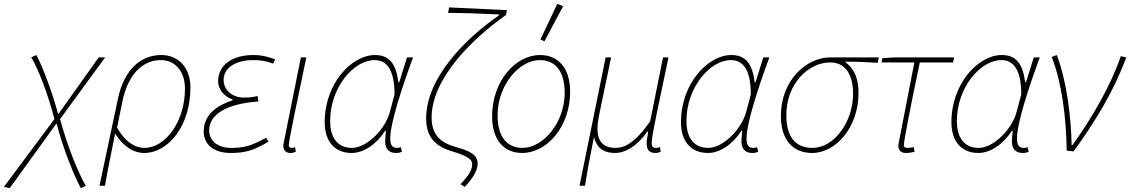

<svg xmlns="http://www.w3.org/2000/svg" viewBox="-104 -772 5792 984"><path d="M-54 192 183 -136H187C220 -8 274 124 310 192L336 181C296 112 240 -26 204 -162L435 -478H402L197 -190H193C164 -298 114 -434 82 -490L56 -478C94 -416 142 -288 175 -162L-84 186Z M406 180H434C452 76 466 16 486 -88C532 -14 587 12 634 12C760 12 872 -128 872 -324C872 -420 815 -490 722 -490C626 -490 534 -426 500 -264ZM636 -14C601 -14 545 -31 496 -118L522 -246C554 -406 638 -464 720 -464C797 -464 844 -402 844 -318C844 -149 744 -14 636 -14Z M1078 12C1150 12 1196 0 1272 -46L1260 -66C1183 -24 1146 -14 1080 -14C1012 -14 968 -50 968 -104C968 -184 1054 -240 1220 -252L1216 -280C1187 -273 1170 -272 1144 -272C1086 -272 1042 -312 1042 -362C1042 -428 1110 -464 1192 -464C1231 -464 1254 -461 1296 -446L1306 -468C1263 -483 1237 -490 1194 -490C1086 -490 1014 -438 1014 -356C1014 -310 1048 -276 1088 -262V-258C1020 -236 940 -192 940 -98C940 -34 989 12 1078 12Z M1384 12C1394 12 1402 10 1412 6L1408 -18C1398 -14 1395 -14 1391 -14C1381 -14 1376 -19 1376 -28C1376 -50 1416 -240 1466 -478H1438L1352 -50C1350 -40 1348 -30 1348 -24C1348 0 1364 12 1384 12Z M1698 12C1759 12 1824 -31 1870 -102H1874C1872 -80 1870 -58 1870 -46C1870 -3 1896 12 1925 12C1940 12 1945 10 1956 6L1950 -18C1946 -16 1939 -14 1931 -14C1901 -14 1896 -37 1896 -62C1896 -140 1954 -318 2013 -478H1982L1942 -350H1938C1926 -442 1894 -490 1818 -490C1698 -490 1560 -344 1560 -146C1560 -42 1616 12 1698 12ZM1700 -14C1630 -14 1588 -61 1588 -152C1588 -323 1708 -464 1816 -464C1882 -464 1918 -408 1918 -288L1895 -202C1874 -114 1778 -14 1700 -14Z M2278 186C2308 152 2344 110 2344 66C2344 22 2306 2 2234 -18C2162 -38 2108 -74 2108 -170C2108 -366 2311 -570 2489 -695L2494 -720L2198 -734L2192 -706C2260 -706 2376 -702 2454 -698V-694C2289 -580 2080 -378 2080 -164C2080 -66 2132 -20 2214 4C2296 28 2316 46 2316 70C2316 104 2289 137 2256 172Z M2572 12C2700 12 2818 -124 2818 -302C2818 -422 2758 -490 2664 -490C2536 -490 2418 -354 2418 -176C2418 -56 2478 12 2572 12ZM2574 -14C2493 -14 2446 -72 2446 -182C2446 -334 2556 -464 2662 -464C2743 -464 2790 -406 2790 -296C2790 -144 2680 -14 2574 -14ZM2686 -560 2782 -740 2752 -752 2666 -570Z M2866 180H2894C2908 94 2916 50 2940 -70C2956 -6 2998 12 3048 12C3101 12 3160 -22 3214 -98H3218C3213 -64 3210 -52 3210 -38C3210 -2 3226 12 3256 12C3266 12 3272 10 3282 6L3278 -18C3272 -16 3266 -14 3258 -14C3244 -14 3236 -18 3236 -42C3236 -78 3277 -262 3322 -478H3294L3228 -150C3148 -36 3095 -14 3050 -14C3000 -14 2958 -36 2958 -112C2958 -132 2962 -162 2968 -190L3028 -478H3000Z M3524 12C3585 12 3650 -31 3696 -102H3700C3698 -80 3696 -58 3696 -46C3696 -3 3722 12 3751 12C3766 12 3771 10 3782 6L3776 -18C3772 -16 3765 -14 3757 -14C3727 -14 3722 -37 3722 -62C3722 -140 3780 -318 3839 -478H3808L3768 -350H3764C3752 -442 3720 -490 3644 -490C3524 -490 3386 -344 3386 -146C3386 -42 3442 12 3524 12ZM3526 -14C3456 -14 3414 -61 3414 -152C3414 -323 3534 -464 3642 -464C3708 -464 3744 -408 3744 -288L3721 -202C3700 -114 3604 -14 3526 -14Z M4058 12C4182 12 4296 -122 4296 -296C4296 -372 4272 -422 4230 -452V-456C4286 -456 4339 -454 4394 -450L4400 -478H4152C4030 -478 3898 -362 3898 -178C3898 -50 3964 12 4058 12ZM4060 -14C3978 -14 3926 -64 3926 -182C3926 -344 4040 -452 4150 -452C4235 -452 4268 -382 4268 -291C4268 -146 4170 -14 4060 -14Z M4538 12C4557 12 4564 10 4583 6L4579 -18C4558 -14 4553 -14 4545 -14C4534 -14 4528 -19 4528 -28C4528 -48 4562 -224 4610 -452H4780L4786 -478H4482L4418 -474L4414 -452H4582L4504 -50C4502 -40 4500 -30 4500 -24C4500 0 4516 12 4538 12Z M4910 12C4971 12 5036 -31 5082 -102H5086C5084 -80 5082 -58 5082 -46C5082 -3 5108 12 5137 12C5152 12 5157 10 5168 6L5162 -18C5158 -16 5151 -14 5143 -14C5113 -14 5108 -37 5108 -62C5108 -140 5166 -318 5225 -478H5194L5154 -350H5150C5138 -442 5106 -490 5030 -490C4910 -490 4772 -344 4772 -146C4772 -42 4828 12 4910 12ZM4912 -14C4842 -14 4800 -61 4800 -152C4800 -323 4920 -464 5028 -464C5094 -464 5130 -408 5130 -288L5107 -202C5086 -114 4990 -14 4912 -14Z M5363 0 5398 4C5512 -152 5608 -313 5668 -478L5640 -484C5590 -335 5488 -160 5392 -28H5388C5386 -164 5364 -356 5312 -490L5286 -480C5338 -348 5360 -172 5363 0Z"/></svg>

Font: Source Sans Pro ExtraLight
Style: Italic
Weight: 200
Italic angle: -11°
Designer: Paul D. Hunt
Foundry: Adobe Systems Incorporated
Version: Version 3.006;hotconv 1.0.111;makeotfexe 2.5.65597